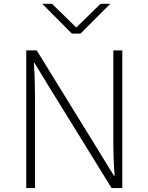

<svg xmlns="http://www.w3.org/2000/svg" viewBox="-20 -962 758 982"><path d="M114.3 0V-704.1H168L478.5 -200.2L562.5 -63.5H566.4Q559.6 -143.6 559.6 -242.2V-704.1H605.5V0H550.8L232.4 -515.6L156.2 -640.6H153.3Q159.2 -549.8 159.2 -450.2V0ZM196.3 -942.4H246.1L370.1 -821.3L494.1 -942.4H543.9L391.6 -790H347.7Z"/></svg>

Font: Gothic A1 ExtraLight
Style: Regular
Weight: 275
Designer: HanYang I&C Co.,Ltd.
Foundry: HanYang I&C Co.,Ltd.
Version: Version 2.50